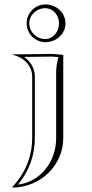

<svg xmlns="http://www.w3.org/2000/svg" viewBox="-20 -645 415 865"><path d="M112 -540C112 -577.5 144.3 -608 184 -608C218.2 -608 246 -577.5 246 -540C246 -500.8 218.2 -469 184 -469C144.3 -469 112 -500.8 112 -540ZM100 -540C100 -493 138 -455 185 -455C234.7 -455 275 -493.1 275 -540C275 -586.9 234.7 -625 185 -625C138.1 -625 100 -586.9 100 -540ZM265 -398 215 -402 37 -400V-398C87 -387 125 -349 125 -300V-26C125 60.7 94.5 134.5 35 198V200C162 200 265 100.1 265 -23ZM243 -387.9C237.1 -364.4 233 -344.1 233 -320V-23C233 84.9 160.7 175 61 186.6C112.2 124 137 54.9 137 -26V-300C137 -337.4 117 -368.7 88.7 -388.6L214.6 -390Z"/></svg>

Font: Sortefax
Style: Medium
Weight: 500
Designer: gluk
Foundry: gluk
Version: Version 0.261